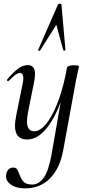

<svg xmlns="http://www.w3.org/2000/svg" viewBox="-20 -752 480 1053"><path d="M86 203Q96 231 110 245.5Q124 260 157 260Q192 260 219 224Q246 188 263 94L313 -193Q277 -96 229.5 -41.5Q182 13 129 13Q62 13 62 -63Q62 -82 69 -119L105 -297Q108 -312 108 -322Q108 -352 89 -352Q79 -352 64 -341Q49 -330 28 -309Q26 -307 24 -307Q21 -307 19 -310.5Q17 -314 20 -317Q54 -357 80 -376Q106 -395 132 -395Q172 -395 172 -346Q172 -326 166 -297L134 -138Q128 -108 128 -87Q128 -32 168 -32Q198 -32 230 -69Q262 -106 291.5 -177.5Q321 -249 341 -347L347 -380Q348 -386 357 -390Q366 -394 382 -394Q401 -394 407 -392.5Q413 -391 413 -388Q413 -383 407 -360Q398 -320 397 -312L327 70Q310 168 256 224.5Q202 281 117 281Q71 281 42 262Q13 243 13 215Q13 208 14 205Q17 186 27.5 176.5Q38 167 52 167Q66 167 72.5 175.5Q79 184 86 203ZM189 -478 298 -727Q301 -732 309 -732Q317 -732 317 -727L339 -478Q339 -475 333.5 -474.5Q328 -474 327 -477L289 -616L199 -474Q198 -473 196 -473Q193 -473 190.5 -474.5Q188 -476 189 -478Z"/></svg>

Font: CormorantInfant-MediumItalic
Style: Italic
Weight: 500
Italic angle: -10°
Designer: Christian Thalmann (Catharsis Fonts)
Foundry: Catharsis Fonts
Version: Version 3.303